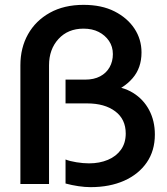

<svg xmlns="http://www.w3.org/2000/svg" viewBox="-20 -758 690 791"><path d="M353 13Q330 13 303 9Q276 5 250 -2V-101Q267 -94 295 -89.5Q323 -85 347 -85Q390 -85 424.5 -99.5Q459 -114 478.5 -141.5Q498 -169 498 -208Q498 -267 454.5 -299.5Q411 -332 339 -332H250V-430H331Q367 -430 392.5 -443.5Q418 -457 431.5 -481Q445 -505 445 -535Q445 -566 429 -589.5Q413 -613 386.5 -626.5Q360 -640 324 -640Q260 -640 221 -597.5Q182 -555 182 -489V0H64V-489Q64 -561 95.5 -617Q127 -673 185.5 -705.5Q244 -738 324 -738Q399 -738 452 -711Q505 -684 534 -640Q563 -596 563 -542Q563 -478 526 -435.5Q489 -393 432 -375L426 -404Q485 -402 528 -375.5Q571 -349 594.5 -304.5Q618 -260 618 -204Q618 -137 584.5 -88.5Q551 -40 491.5 -13.5Q432 13 353 13Z"/></svg>

Font: Azeret Mono Medium
Style: Regular
Weight: 500
Designer: Martin Vácha
Foundry: Displaay
Version: Version 1.002